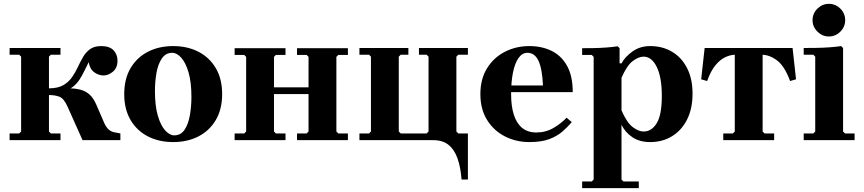

<svg xmlns="http://www.w3.org/2000/svg" viewBox="-20 -730 4501 1000"><path d="M235 -45 245 -35H295V0H30V-35H80L90 -45V-435L80 -445H30V-480H295V-445H245L235 -435ZM410 0 332 -174Q313 -217 290 -226Q267 -235 235 -235V-270H335Q371 -270 398.5 -263Q426 -256 446.5 -237.5Q467 -219 482 -184L524 -87Q534 -66 546 -55.5Q558 -45 573 -41.5Q588 -38 607 -35V0ZM507 -490Q551 -490 571.5 -468Q592 -446 592 -414Q592 -377 568.5 -357Q545 -337 519 -337Q494 -337 471 -353.5Q448 -370 442 -406Q429 -381 418 -358Q407 -335 393.5 -314.5Q380 -294 360.5 -278.5Q341 -263 310.5 -254.5Q280 -246 235 -246V-270Q281 -270 309 -286Q337 -302 354.5 -327Q372 -352 385 -380Q398 -408 412.5 -433Q427 -458 449 -474Q471 -490 507 -490Z M882 -490Q956 -490 1013.5 -460.5Q1071 -431 1104 -375Q1137 -319 1137 -240Q1137 -161 1104 -105Q1071 -49 1013.5 -19.5Q956 10 882 10Q808 10 750.5 -19.5Q693 -49 660 -105Q627 -161 627 -240Q627 -319 660 -375Q693 -431 750.5 -460.5Q808 -490 882 -490ZM887 -25Q922 -25 941.5 -54.5Q961 -84 969 -130Q977 -176 977 -224Q977 -302 962 -353Q947 -404 924 -429.5Q901 -455 877 -455Q843 -455 823 -425.5Q803 -396 795 -350.5Q787 -305 787 -256Q787 -179 802 -127.5Q817 -76 840.5 -50.5Q864 -25 887 -25Z M1527 0V-35H1577L1587 -45V-434L1577 -444H1527V-479H1792V-444H1742L1732 -434V-45L1742 -35H1792V0ZM1202 0V-35H1252L1262 -45V-434L1252 -444H1202V-479H1467V-444H1417L1407 -434V-45L1417 -35H1467V0ZM1327 -240V-275H1653V-240Z M1852 0V-35H1902L1912 -45V-435L1902 -445H1852V-480H2107V-445H2067L2057 -435V-45L2067 -35H2202L2212 -45V-435L2202 -445H2162V-480H2417V-445H2367L2357 -435V-45L2367 -35H2417V205H2384Q2379 140 2362.5 94Q2346 48 2315.5 24Q2285 0 2237 0Z M2737 10Q2668 10 2610 -19.5Q2552 -49 2517 -105Q2482 -161 2482 -240Q2482 -319 2517 -375Q2552 -431 2610 -460.5Q2668 -490 2737 -490Q2802 -490 2853 -465Q2904 -440 2933.5 -387Q2963 -334 2963 -250H2607V-285H2808Q2804 -372 2784.5 -413.5Q2765 -455 2727 -455Q2700 -455 2681 -428.5Q2662 -402 2652 -353.5Q2642 -305 2642 -240Q2642 -176 2656.5 -131.5Q2671 -87 2700 -63.5Q2729 -40 2773 -40Q2823 -40 2863.5 -64Q2904 -88 2931 -117L2958 -94Q2937 -69 2909.5 -45Q2882 -21 2841 -5.5Q2800 10 2737 10Z M3366 -490Q3431 -490 3481 -460Q3531 -430 3559 -374.5Q3587 -319 3587 -242Q3587 -165 3559 -108.5Q3531 -52 3481 -21Q3431 10 3366 10Q3311 10 3273.5 -15.5Q3236 -41 3217 -80V205L3227 215H3307V250H3012V215H3062L3072 205V-434L3062 -444H3012V-479Q3038 -479 3071 -479.5Q3104 -480 3137.5 -482.5Q3171 -485 3197 -489L3207 -479V-400H3217Q3236 -435 3275 -462.5Q3314 -490 3366 -490ZM3332 -45Q3374 -45 3400.5 -88.5Q3427 -132 3427 -230Q3427 -328 3400.5 -381.5Q3374 -435 3332 -435Q3306 -435 3275.5 -412Q3245 -389 3217 -325V-155Q3245 -91 3275.5 -68Q3306 -45 3332 -45Z M3812 -445Q3785 -445 3758 -432.5Q3731 -420 3706.5 -390.5Q3682 -361 3663 -308L3632 -317L3650 -480H4108L4126 -317L4095 -308Q4067 -385 4027.5 -415Q3988 -445 3946 -445ZM3952 -454V-45L3962 -35H4012V0H3747V-35H3797L3807 -45V-454Z M4166 0V-35H4216L4226 -45V-435L4216 -445H4166V-480Q4192 -480 4228 -480.5Q4264 -481 4299.5 -483.5Q4335 -486 4361 -490L4371 -480V-45L4381 -35H4431V0ZM4296.6 -540Q4262.8 -540 4237.4 -565.4Q4212 -590.8 4212 -624.6Q4212 -660 4237.4 -685Q4262.8 -710 4296.6 -710Q4332 -710 4357 -685Q4382 -660 4382 -624.6Q4382 -590.8 4357 -565.4Q4332 -540 4296.6 -540Z"/></svg>

Font: Brygada 1918
Style: Regular
Weight: 400
Designer: Mateusz Machalski | Borys Kosmynka | Przemek Hoffer
Foundry: NIEPODLEGLA 2018
Version: Version 3.006